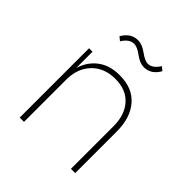

<svg xmlns="http://www.w3.org/2000/svg" viewBox="-196 -876 1018 1018"><g transform="rotate(45 313.0 -367.0)"><path d="M384 -654Q354 -654 319 -680Q284 -706 261 -706Q225 -706 198 -662L177 -679Q208 -734 262 -734Q293 -734 328.5 -708Q364 -682 385 -682Q421 -682 448 -726L469 -709Q438 -654 384 -654ZM108 0V-520H134V-398Q153 -461 201.5 -497.5Q250 -534 323 -534H325Q421 -534 472.5 -474Q524 -414 524 -312V0H492V-320Q492 -404 447.5 -454Q403 -504 322 -504Q239 -504 189.5 -452.5Q140 -401 140 -316V0Z"/></g></svg>

Font: Sora Thin
Style: Regular
Weight: 32
Designer: Jonathan Barnbrook, Julián Moncada
Foundry: Barnbrook Fonts
Version: Version 2.000